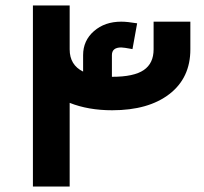

<svg xmlns="http://www.w3.org/2000/svg" viewBox="-20 -680 744 700"><path d="M674 -601V-500Q674 -396 597.5 -337Q521 -278 389 -278Q302 -278 234 -305V0H100V-660H234V-500Q234 -443 283 -419V-479Q283 -532 322.5 -566.5Q362 -601 422 -601Q444 -601 480 -595L463 -501Q431 -507 422 -507Q388 -507 388 -479V-400H389Q468 -400 504 -424.5Q540 -449 540 -500V-601Z"/></svg>

Font: Cairo
Style: Bold
Weight: 700
Designer: Mohamed Gaber
Foundry: Kief Type Foundry
Version: Version 2.100